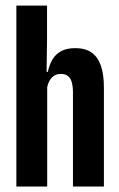

<svg xmlns="http://www.w3.org/2000/svg" viewBox="-20 -684 438 704"><path d="M247.5 0V-344.5Q247.5 -367 243.2 -382.2Q239 -397.5 229.2 -405.2Q219.5 -413 203 -413Q189 -413 178.5 -406.2Q168 -399.5 161.5 -387.8Q155 -376 152 -360.5L123 -420.5H155.5Q160.5 -445.5 171.8 -465Q183 -484.5 203.5 -496Q224 -507.5 256 -507.5Q293 -507.5 316 -491.2Q339 -475 350 -442.8Q361 -410.5 361 -362.5V0ZM40 0V-663.5H152.5V-540.5L150.5 -400L153 -380.5V0Z"/></svg>

Font: Anek Tamil Condensed SemiBold
Style: Regular
Weight: 600
Width: 3
Designer: Aadarsh Rajan (Tamil), Yesha Goshar (Latin)
Foundry: Ek Type
Version: Version 1.003